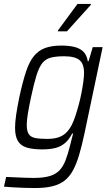

<svg xmlns="http://www.w3.org/2000/svg" viewBox="-40 -748 560 969"><path d="M137 201Q111 201 82 200Q53 199 26.5 197.5Q0 196 -20 194L-9 145Q13 146 37 147Q61 148 85 149Q109 150 130 150Q180 150 211 140.5Q242 131 260.5 111.5Q279 92 291 60.5Q303 29 314 -15Q317 -28 321.5 -45Q326 -62 329 -74H324Q309 -44 288 -26Q267 -8 239 -1Q211 6 173 6Q125 6 94.5 -3.5Q64 -13 50 -37Q36 -61 36 -103Q36 -131 41.5 -168.5Q47 -206 57 -255Q74 -334 91 -385.5Q108 -437 131.5 -465.5Q155 -494 188.5 -506Q222 -518 270 -518Q306 -518 334 -511.5Q362 -505 380 -488Q398 -471 403 -439H407L428 -510H478L386 -73Q373 -12 359.5 33.5Q346 79 328.5 111.5Q311 144 286 163.5Q261 183 224.5 192Q188 201 137 201ZM197 -47Q230 -47 252.5 -54Q275 -61 291.5 -76Q308 -91 321 -115Q330 -132 339 -158.5Q348 -185 356.5 -216Q365 -247 371 -278Q377 -309 380.5 -335Q384 -361 384 -377Q385 -425 361.5 -444.5Q338 -464 284 -464Q244 -464 217.5 -457.5Q191 -451 174 -430Q157 -409 144 -367Q131 -325 116 -255Q106 -208 100.5 -174Q95 -140 95 -117Q95 -87 105 -71.5Q115 -56 138 -51.5Q161 -47 197 -47ZM252 -590 253 -595 351 -728H419L418 -723L298 -590Z"/></svg>

Font: Saira SemiCondensed Light
Style: Italic
Weight: 300
Width: 4
Italic angle: -12°
Designer: Hector Gatti with collaboration of the Omnibus-Type team
Foundry: Omnibus-Type
Version: Version 1.101